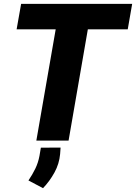

<svg xmlns="http://www.w3.org/2000/svg" viewBox="-20 -731 707 998"><path d="M459.5 -710.9 336.4 0H168.9L292.5 -710.9ZM667 -710.9 644 -578.6H66.4L89.8 -710.9ZM294.9 36.1 292.5 69.8Q288.1 120.1 263.2 165.5Q238.3 210.9 203.6 247.1L127.9 207Q148.4 176.8 163.3 146.2Q178.2 115.7 185.1 79.6L192.4 36.6Z"/></svg>

Font: Roboto Black
Style: Italic
Weight: 900
Italic angle: -12°
Designer: Christian Robertson
Foundry: Google
Version: Version 3.0; 2020